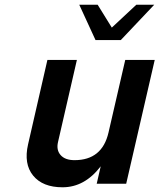

<svg xmlns="http://www.w3.org/2000/svg" viewBox="-20 -779 676 814"><path d="M636 -525 515 0H390L407 -74Q339 15 245 15Q161 15 120.5 -34.5Q80 -84 99 -167L181 -525H306L226 -177Q218 -143 237 -121.5Q256 -100 296 -100Q413 -100 440 -217L511 -525ZM492 -609H385L316 -759H394L454 -662L558 -759H634Z"/></svg>

Font: Miedinger
Style: Bold-Italic
Weight: 700
Italic angle: -13°
Version: Version 001.000